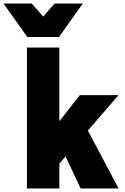

<svg xmlns="http://www.w3.org/2000/svg" viewBox="-108 -1070 708 1090"><path d="M565 0H350L264 -182L229 -141V0H45V-800H229V-382L345 -530H565L391 -329ZM227 -860H47L-88 -1050H72L137 -976L202 -1050H362Z"/></svg>

Font: Tanohe Sans ExtraBold
Style: Regular
Weight: 800
Designer: Village Type and Design LLC & Cristiano Sobral
Foundry: Cooper Hewitt Smithsonian Design Museum
Version: Version 1.00;September 29, 2021;FontCreator 13.0.0.2655 64-b